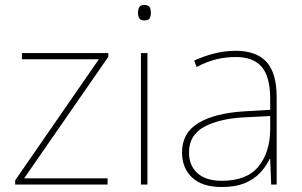

<svg xmlns="http://www.w3.org/2000/svg" viewBox="-20 -741 1214 771"><path d="M412 0H41V-17L377 -503H68V-528H415V-513L77 -25H412Z M572 -528V0H546V-528ZM559 -721Q577 -721 581.5 -711.5Q586 -702 586 -690Q586 -677 581.5 -668Q577 -659 559 -659Q544 -659 539 -668Q534 -677 534 -690Q534 -702 539 -711.5Q544 -721 559 -721Z M927 -537Q1009 -537 1050 -492.5Q1091 -448 1091 -350V0H1069L1065 -103H1063Q1049 -73 1024.5 -47Q1000 -21 962.5 -5.5Q925 10 871 10Q792 10 751.5 -28Q711 -66 711 -129Q711 -208 777.5 -247.5Q844 -287 962 -294L1065 -300V-343Q1065 -433 1031 -472.5Q997 -512 927 -512Q887 -512 849.5 -503Q812 -494 769 -472L760 -498Q800 -516 841.5 -526.5Q883 -537 927 -537ZM964 -270Q862 -265 800.5 -232Q739 -199 739 -129Q739 -76 773 -45.5Q807 -15 871 -15Q971 -15 1017.5 -72Q1064 -129 1065 -220V-275Z"/></svg>

Font: Noto Sans Cham Thin
Style: Regular
Weight: 250
Version: Version 2.002